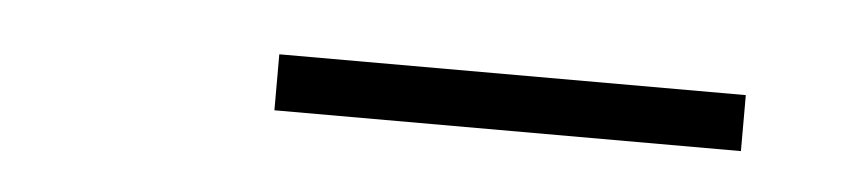

<svg xmlns="http://www.w3.org/2000/svg" viewBox="-22 -731 545 123"><g transform="rotate(5 250.0 -670.0)"><path d="M455 -652H155V-688H455Z"/></g></svg>

Font: Iosevka Curly Slab Extralight
Style: Italic
Weight: 200
Italic angle: -9°
Monospace: yes
Designer: Belleve Invis
Foundry: Belleve Invis
Version: Version 22.1.2; ttfautohint (v1.8.4)